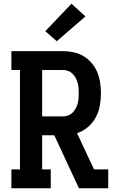

<svg xmlns="http://www.w3.org/2000/svg" viewBox="-20 -1009 640 1029"><path d="M41 0V-101H87V-634H41V-735H316Q345 -735 373.5 -729Q402 -723 427 -708.5Q452 -694 471 -671.5Q490 -649 501 -622.5Q512 -596 516.5 -567Q521 -538 521 -509Q521 -476 515 -442.5Q509 -409 493 -379.5Q477 -350 451 -328Q425 -306 393 -295L484 -101H560V0H403L271 -284H206V-101H252V0ZM206 -385H316Q330 -385 343.5 -389.5Q357 -394 367.5 -404Q378 -414 385 -426.5Q392 -439 396 -453Q400 -467 401 -481Q402 -495 402 -509Q402 -524 401 -538Q400 -552 396 -566Q392 -580 385 -592.5Q378 -605 367.5 -615Q357 -625 343.5 -629.5Q330 -634 316 -634H206ZM284 -788 223 -842 363 -989 438 -921Z"/></svg>

Font: Iosevka HT Extended
Style: Bold
Weight: 700
Width: 7
Monospace: yes
Designer: Belleve Invis
Foundry: Belleve Invis
Version: Version 32.3.0; ttfautohint (v1.8.4)